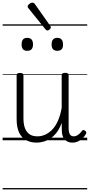

<svg xmlns="http://www.w3.org/2000/svg" viewBox="-20 -1071 686 1466"><path d="M260 18Q216 18 181 0Q146 -18 126.5 -57.5Q107 -97 107 -161V-496Q107 -505 113 -509.5Q119 -514 132 -514Q146 -514 152.5 -510Q159 -506 159 -496V-167Q159 -123 170.5 -92.5Q182 -62 205.5 -46Q229 -30 266 -30Q296 -30 324.5 -42.5Q353 -55 378 -80.5Q403 -106 422 -148Q441 -190 451 -248V-497Q451 -506 457.5 -510.5Q464 -515 478 -515Q491 -515 497.5 -510.5Q504 -506 504 -497V-92Q504 -72 508 -58Q512 -44 520.5 -37Q529 -30 543 -30Q554 -30 564 -34.5Q574 -39 584.5 -48Q595 -57 605 -71Q610 -78 616.5 -78Q623 -78 631 -72Q637 -67 638.5 -60.5Q640 -54 636 -48Q625 -28 608.5 -13Q592 2 573 10Q554 18 534 18Q514 18 499.5 12Q485 6 474 -6Q463 -18 457.5 -35.5Q452 -53 452 -76L451 -133Q436 -90 413.5 -60.5Q391 -31 365 -14Q339 3 312 10.5Q285 18 260 18ZM188 -683Q166 -683 155.5 -695Q145 -707 145 -732Q145 -757 155.5 -769.5Q166 -782 188 -782Q210 -782 221 -769.5Q232 -757 232 -732Q232 -707 221 -695Q210 -683 188 -683ZM418 -683Q396 -683 385 -695Q374 -707 374 -732Q374 -757 385 -769.5Q396 -782 418 -782Q439 -782 450 -769.5Q461 -757 461 -732Q462 -707 450.5 -695Q439 -683 418 -683ZM342 -838Q339 -838 335.5 -839.5Q332 -841 328 -846L198 -1007Q194 -1012 192.5 -1014.5Q191 -1017 191 -1022Q191 -1028 197.5 -1035Q204 -1042 212.5 -1046.5Q221 -1051 228 -1051Q237 -1051 245 -1042L364 -873Q367 -869 367.5 -866Q368 -863 368 -861Q368 -854 358.5 -846Q349 -838 342 -838ZM0 365H646V375H0ZM0 -20H646V0H0ZM0 -505H646V-500H0ZM0 -885H646V-875H0Z"/></svg>

Font: Playwrite IT Moderna Guides
Style: Regular
Weight: 400
Designer: Veronika Burian, José Scaglione
Foundry: TypeTogether
Version: Version 1.003